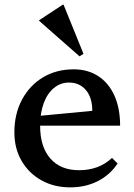

<svg xmlns="http://www.w3.org/2000/svg" viewBox="-20 -795 580 828"><path d="M283 13Q213 13 158.5 -17.5Q104 -48 73 -101.5Q42 -155 42 -224Q42 -304 75 -365.5Q108 -427 165.5 -461.5Q223 -496 298 -496Q359 -496 404 -466.5Q449 -437 473.5 -382.5Q498 -328 498 -253H115V-292L378 -317Q378 -374 350.5 -406.5Q323 -439 277 -439Q241 -439 212.5 -415.5Q184 -392 168.5 -350Q153 -308 153 -253Q153 -162 197 -111.5Q241 -61 321 -61Q407 -61 463 -114L487 -90Q455 -41 402 -14Q349 13 283 13ZM323 -552 149 -705V-708L251 -775H254L340 -563Z"/></svg>

Font: Platypi Light
Style: Regular
Weight: 400
Version: Version 1.200